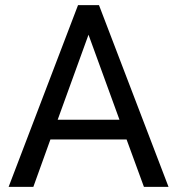

<svg xmlns="http://www.w3.org/2000/svg" viewBox="-20 -731 692 751"><path d="M475.1 -185.5H177.2L110.4 0H13.7L285.2 -710.9H367.2L639.2 0H543ZM205.6 -262.7H447.3L326.2 -595.2Z"/></svg>

Font: RobotoInd
Style: Regular
Weight: 400
Designer: Google
Version: Version 2.001101; 2014